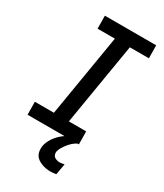

<svg xmlns="http://www.w3.org/2000/svg" viewBox="-233 -823 967 1134"><g transform="rotate(30 250.0 -256.0)"><path d="M378 0H28L27 -88H157L250 -647H132L131 -735H481L482 -647H352L259 -88H377ZM313 223Q297 223 282 220.5Q267 218 252.5 212.5Q238 207 225.5 198.5Q213 190 205.5 177.5Q198 165 196 149.5Q194 134 196 118Q201 89 219 61.5Q237 34 262 13.5Q287 -7 316 -20.5Q345 -34 375 -40L369 0Q353 8 340 19.5Q327 31 316 45Q305 59 296 74Q287 89 284 105Q283 115 286.5 124.5Q290 134 297.5 139Q305 144 314.5 146.5Q324 149 333 149Q341 149 348.5 147.5Q356 146 364 144L351 219Q341 221 332 222Q323 223 313 223Z"/></g></svg>

Font: Iosevka Semibold
Style: Italic
Weight: 600
Italic angle: -9°
Monospace: yes
Designer: Belleve Invis
Foundry: Belleve Invis
Version: Version 32.5.0; ttfautohint (v1.8.4)